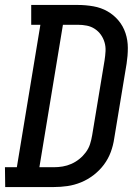

<svg xmlns="http://www.w3.org/2000/svg" viewBox="-44 -755 564 775"><path d="M-23 0 -24 -80H24L119 -655H82V-735H270Q302 -735 333 -729.5Q364 -724 389.5 -709.5Q415 -695 434 -672.5Q453 -650 462.5 -621.5Q472 -593 472 -561.5Q472 -530 467 -498L417 -196Q413 -168 403 -141Q393 -114 375.5 -90.5Q358 -67 334 -48.5Q310 -30 283 -19Q256 -8 228.5 -4Q201 0 173 0ZM115 -80H173Q191 -80 209 -83Q227 -86 244 -93.5Q261 -101 276 -113Q291 -125 302.5 -140.5Q314 -156 319.5 -173.5Q325 -191 328 -209L378 -511Q381 -530 382 -548.5Q383 -567 378 -584Q373 -601 363 -615Q353 -629 338.5 -638.5Q324 -648 306.5 -651.5Q289 -655 270 -655H210Z"/></svg>

Font: Iosevka Curly Slab Medium
Style: Italic
Weight: 500
Italic angle: -9°
Monospace: yes
Designer: Belleve Invis
Foundry: Belleve Invis
Version: Version 22.1.2; ttfautohint (v1.8.4)